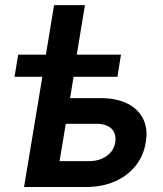

<svg xmlns="http://www.w3.org/2000/svg" viewBox="-20 -748 653 768"><path d="M38.1 -440.9 52.7 -529.3H463.9L449.7 -440.9ZM163.6 -529.3 196.3 -727.5H319.8L287.1 -529.3ZM222.7 -355.5H380.9Q446.3 -355.5 490 -333.5Q533.7 -311.5 553 -271.7Q572.3 -231.9 563 -178.7Q554.7 -125.5 522.7 -85.2Q490.7 -44.9 439.9 -22.5Q389.2 0 323.7 0H76.2L164.1 -529.3H289.1L218.3 -103.5H335.9Q377.9 -103.5 406.7 -124Q435.5 -144.5 440.9 -178.2Q446.3 -212.4 426.5 -232.7Q406.7 -252.9 364.7 -252.9H205.6Z"/></svg>

Font: Inter 24pt SemiBold
Style: Italic
Weight: 600
Italic angle: -9.3988°
Designer: Rasmus Andersson
Foundry: rsms
Version: Version 4.001;git-66647c0bb